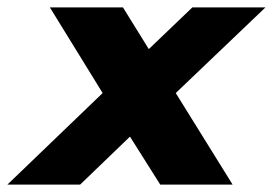

<svg xmlns="http://www.w3.org/2000/svg" viewBox="-45 -500 739 520"><path d="M233 -248 90 -480H288L358 -367L476 -480H674L431 -248L585 0H389L307 -130L172 0H-25Z"/></svg>

Font: Prompt
Style: Bold Italic
Weight: 700
Italic angle: -12°
Designer: Katatrad Team
Foundry: CadsonDemak
Version: Version 1.001